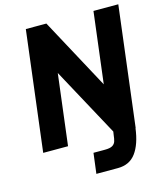

<svg xmlns="http://www.w3.org/2000/svg" viewBox="-129 -795 922 1083"><g transform="rotate(-15 332.5 -254.0)"><path d="M39 0 125 -700H245L469 -285L520 -700H665L579 0H578Q566 92 529 142Q492 192 424 192H298L313 73H380Q410 73 424 64.5Q438 56 442.5 41Q447 26 449 6L452 -14L235 -414L184 0Z"/></g></svg>

Font: Haskoy ExtraBold
Style: Italic
Weight: 800
Designer: Ertekin Erdin
Foundry: Ertekin Erdin
Version: Version 2.000; ttfautohint (v1.8.4.7-5d5b)